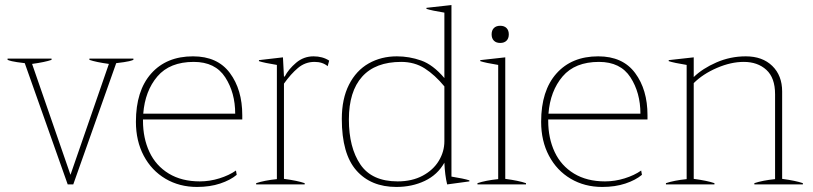

<svg xmlns="http://www.w3.org/2000/svg" viewBox="-20 -730 3218 760"><path d="M78 -480Q70 -481 47.5 -484Q25 -487 10 -493V-498H184V-493Q158 -484 107 -477L259 -38L411 -477Q360 -484 334 -493V-498H508V-493Q493 -487 470.5 -484Q448 -481 440 -480L270 0H248Z M546 -257V-252Q546 -183 571.5 -128.5Q597 -74 648 -43Q699 -12 771 -12Q810 -12 848.5 -24Q887 -36 914 -55L917 -38Q892 -17 851.5 -3.5Q811 10 760 10Q690 10 635 -22.5Q580 -55 549 -113.5Q518 -172 518 -248Q518 -371 578.5 -439Q639 -507 744 -507Q841 -507 890 -441Q939 -375 939 -274V-257ZM547 -280H911Q911 -363 871.5 -424Q832 -485 747 -485Q652 -485 603 -427.5Q554 -370 547 -280Z M994 -5Q1027 -16 1076 -21V-473Q1026 -481 1005 -488V-492L1100 -503L1104 -427H1107Q1122 -456 1152 -481.5Q1182 -507 1221 -507Q1257 -507 1283 -490L1277 -468Q1257 -485 1225 -485Q1188 -485 1159.5 -461Q1131 -437 1104 -399V-22Q1157 -15 1186 -5V0H994Z M1333 -259Q1333 -339 1361.5 -395Q1390 -451 1439.5 -479Q1489 -507 1551 -507Q1600 -507 1647 -490.5Q1694 -474 1739 -421V-680Q1689 -688 1668 -695V-699L1767 -710V-31Q1817 -23 1838 -16V-12L1750 0Q1741 -37 1739 -86Q1712 -38 1661.5 -14Q1611 10 1549 10Q1448 10 1390.5 -55.5Q1333 -121 1333 -259ZM1739 -171V-388Q1702 -433 1661.5 -459Q1621 -485 1568 -485Q1466 -485 1413.5 -426.5Q1361 -368 1361 -257Q1361 -146 1406.5 -79Q1452 -12 1554 -12Q1611 -12 1653 -34.5Q1695 -57 1717 -93.5Q1739 -130 1739 -171Z M1926 -594Q1926 -610 1935 -619Q1944 -628 1960 -628Q1976 -628 1985 -619Q1994 -610 1994 -594Q1994 -578 1985 -569Q1976 -560 1960 -560Q1944 -560 1935 -569Q1926 -578 1926 -594ZM1870 -5Q1903 -16 1952 -21V-473Q1902 -481 1881 -488V-492L1980 -503V-22Q2033 -15 2062 -5V0H1870Z M2150 -257V-252Q2150 -183 2175.5 -128.5Q2201 -74 2252 -43Q2303 -12 2375 -12Q2414 -12 2452.5 -24Q2491 -36 2518 -55L2521 -38Q2496 -17 2455.5 -3.5Q2415 10 2364 10Q2294 10 2239 -22.5Q2184 -55 2153 -113.5Q2122 -172 2122 -248Q2122 -371 2182.5 -439Q2243 -507 2348 -507Q2445 -507 2494 -441Q2543 -375 2543 -274V-257ZM2151 -280H2515Q2515 -363 2475.5 -424Q2436 -485 2351 -485Q2256 -485 2207 -427.5Q2158 -370 2151 -280Z M3158 -5V0H2966V-5Q2999 -16 3048 -21V-357Q3048 -422 3013.5 -453.5Q2979 -485 2924 -485Q2873 -485 2817.5 -461Q2762 -437 2726 -401V-22Q2779 -15 2808 -5V0H2616V-5Q2649 -16 2698 -21V-473Q2648 -481 2627 -488V-492L2726 -503V-425Q2761 -459 2816 -483Q2871 -507 2932 -507Q2998 -507 3037 -469Q3076 -431 3076 -368V-22Q3129 -15 3158 -5Z"/></svg>

Font: Trirong Thin
Style: Regular
Weight: 250
Designer: Katatrad Team
Foundry: CadsonDemak
Version: Version 1.001